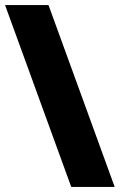

<svg xmlns="http://www.w3.org/2000/svg" viewBox="-22 -740 474 760"><path d="M432 0 170 -720H-2L260 0Z"/></svg>

Font: Aspekta 850
Style: Regular
Weight: 850
Designer: Ivo Dolenc
Version: Version 2.000